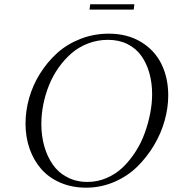

<svg xmlns="http://www.w3.org/2000/svg" viewBox="-20 -868 805 896"><path d="M99.1 -291Q99.1 -351.1 116.2 -411.1Q133.3 -471.2 167 -524.9Q200.7 -578.6 246.8 -620.4Q293 -662.1 355.5 -686.5Q418 -710.9 487.8 -710.9Q573.7 -710.9 637.5 -672.6Q701.2 -634.3 733.2 -569.6Q765.1 -504.9 765.1 -422.9Q765.1 -365.7 748.5 -305.7Q731.9 -245.6 698.5 -189.7Q665 -133.8 619.9 -89.6Q574.7 -45.4 512.7 -18.8Q450.7 7.8 381.8 7.8Q315.9 7.8 262 -15.4Q208 -38.6 172.6 -79.1Q137.2 -119.6 118.2 -173.8Q99.1 -228 99.1 -291ZM172.9 -289.1Q172.9 -234.4 186.5 -186Q200.2 -137.7 226.3 -100.1Q252.4 -62.5 294.2 -40.8Q335.9 -19 388.2 -19Q435.5 -19 478.3 -37.6Q521 -56.2 553.5 -87.4Q585.9 -118.7 612.3 -159.7Q638.7 -200.7 655.3 -246.6Q671.9 -292.5 680.9 -338.9Q689.9 -385.3 689.9 -428.2Q689.9 -481 677.2 -526.4Q664.6 -571.8 639.9 -606.9Q615.2 -642.1 575.2 -662.1Q535.2 -682.1 483.9 -682.1Q435.5 -682.1 391.8 -665.5Q348.1 -648.9 314.7 -620.1Q281.2 -591.3 253.9 -553Q226.6 -514.6 209 -470.9Q191.4 -427.2 182.1 -380.9Q172.9 -334.5 172.9 -289.1ZM397.9 -823.2 400.9 -848.1H606.9L604 -823.2Z"/></svg>

Font: Dehuti
Style: Italic
Weight: 400
Version: Version 1.2